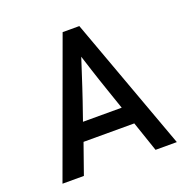

<svg xmlns="http://www.w3.org/2000/svg" viewBox="-126 -836 954 960"><g transform="rotate(-20 350.5 -356.0)"><path d="M46.4 0 306.2 -711.9H395L654.8 0H541.5L486.8 -160.6H216.8L160.2 0ZM248.5 -255.9H454.6Q432.1 -321.8 419.2 -359.1Q406.2 -396.5 396.7 -425.3Q387.2 -454.1 377.4 -483.9Q367.7 -513.7 351.6 -564.5Q334.5 -511.7 324.2 -480.2Q314 -448.7 304.4 -419.4Q294.9 -390.1 282.5 -354Q270 -317.9 248.5 -255.9Z"/></g></svg>

Font: Alte DIN 1451 Mittelschrift
Style: Regular
Weight: 400
Designer: Peter Wiegel
Foundry: Peter Wiegel
Version: Version 1.002 September 20, 2019